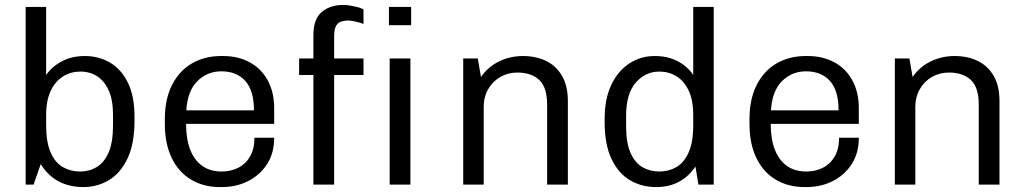

<svg xmlns="http://www.w3.org/2000/svg" viewBox="-20 -748 4157 778"><path d="M318 10Q203 10 145 -83L116 0H84V-720H167V-444Q190 -478 230.5 -499.5Q271 -521 324 -521Q380 -521 425.5 -494.5Q471 -468 498 -413.5Q525 -359 525 -276V-259Q525 -166 497 -106.5Q469 -47 422 -18.5Q375 10 318 10ZM304 -53Q342 -53 372.5 -71.5Q403 -90 420.5 -131Q438 -172 438 -241V-282Q438 -343 420.5 -381.5Q403 -420 373.5 -439Q344 -458 306 -458Q268 -458 236.5 -439Q205 -420 186 -381Q167 -342 167 -282V-240Q167 -171 185.5 -129.5Q204 -88 235.5 -70.5Q267 -53 304 -53Z M871 10Q805 10 754.5 -20Q704 -50 676 -107.5Q648 -165 648 -246V-265Q648 -347 677.5 -404.5Q707 -462 758.5 -491.5Q810 -521 876 -521H885Q944 -521 991 -496Q1038 -471 1064.5 -423Q1091 -375 1091 -309V-246H734Q734 -184 751 -141Q768 -98 800 -75.5Q832 -53 878 -53Q915 -53 945 -68Q975 -83 993 -113.5Q1011 -144 1011 -190H1091Q1091 -128 1062.5 -83.5Q1034 -39 986 -14.5Q938 10 879 10ZM735 -301H1009Q1009 -381 974 -420Q939 -459 877 -459Q820 -459 780 -419.5Q740 -380 735 -301Z M1250 0V-444H1192V-511H1250V-608Q1250 -671 1284 -699.5Q1318 -728 1370 -728Q1384 -728 1399 -725.5Q1414 -723 1428 -719.5Q1442 -716 1453 -710V-651Q1441 -656 1421 -660.5Q1401 -665 1391 -665Q1377 -665 1363.5 -661Q1350 -657 1342 -643.5Q1334 -630 1334 -600V-511H1453V-444H1334V0ZM1559 0V-511H1643V0ZM1556 -646V-720H1646V-646Z M1857 0V-511H1916L1929 -436Q1957 -477 2002 -499Q2047 -521 2099 -521Q2152 -521 2193 -501Q2234 -481 2257.5 -440.5Q2281 -400 2281 -339V0H2197V-324Q2197 -394 2165 -424Q2133 -454 2076 -454Q2038 -454 2007 -436Q1976 -418 1958 -386.5Q1940 -355 1940 -316V0Z M2638 10Q2581 10 2534 -17Q2487 -44 2458.5 -102.5Q2430 -161 2430 -255V-266Q2430 -348 2457.5 -405Q2485 -462 2531 -491.5Q2577 -521 2632 -521Q2686 -521 2726 -500Q2766 -479 2789 -444V-720H2872V0H2810L2798 -73Q2771 -33 2731.5 -11.5Q2692 10 2638 10ZM2652 -53Q2689 -53 2720 -70.5Q2751 -88 2770 -129.5Q2789 -171 2789 -240V-282Q2789 -342 2770.5 -381Q2752 -420 2721 -439Q2690 -458 2652 -458Q2595 -458 2556 -413Q2517 -368 2517 -278V-238Q2517 -169 2535 -128.5Q2553 -88 2583.5 -70.5Q2614 -53 2652 -53Z M3240 10Q3174 10 3123.5 -20Q3073 -50 3045 -107.5Q3017 -165 3017 -246V-265Q3017 -347 3046.5 -404.5Q3076 -462 3127.5 -491.5Q3179 -521 3245 -521H3254Q3313 -521 3360 -496Q3407 -471 3433.5 -423Q3460 -375 3460 -309V-246H3103Q3103 -184 3120 -141Q3137 -98 3169 -75.5Q3201 -53 3247 -53Q3284 -53 3314 -68Q3344 -83 3362 -113.5Q3380 -144 3380 -190H3460Q3460 -128 3431.5 -83.5Q3403 -39 3355 -14.5Q3307 10 3248 10ZM3104 -301H3378Q3378 -381 3343 -420Q3308 -459 3246 -459Q3189 -459 3149 -419.5Q3109 -380 3104 -301Z M3606 0V-511H3665L3678 -436Q3706 -477 3751 -499Q3796 -521 3848 -521Q3901 -521 3942 -501Q3983 -481 4006.5 -440.5Q4030 -400 4030 -339V0H3946V-324Q3946 -394 3914 -424Q3882 -454 3825 -454Q3787 -454 3756 -436Q3725 -418 3707 -386.5Q3689 -355 3689 -316V0Z"/></svg>

Font: Chivo Medium Light
Style: Regular
Weight: 300
Version: Version 2.002